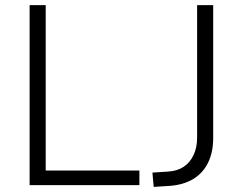

<svg xmlns="http://www.w3.org/2000/svg" viewBox="-20 -725 952 752"><path d="M96 0V-705H159V-57H526V0ZM582 7 577 -49 638 -53Q674 -55 699 -71.5Q724 -88 738 -117.5Q752 -147 752 -185V-705H815V-184Q815 -129 795 -88Q775 -47 737 -24Q699 -1 645 3Z"/></svg>

Font: Nunito Sans 11pt Light
Style: Regular
Weight: 300
Version: Version 3.101;gftools[0.9.27]